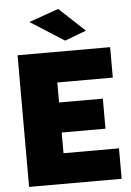

<svg xmlns="http://www.w3.org/2000/svg" viewBox="-59 -936 670 980"><g transform="rotate(-5 275.5 -446.0)"><path d="M49.7 0V-674.5H524V-518.5H239.7V-415.9H464V-262H239.7V-156H524V0ZM298.3 -727.7 124.6 -838.3 276.8 -891.9 408.2 -769.3Z"/></g></svg>

Font: TitilliumWeb ExtraLight
Style: Regular
Weight: 400
Designer: Mohamed Gaber, Accademia di Belle Arti di Urbino and others
Foundry: Kief Type Foundry, Accademia di Belle Arti di Urbino and others
Version: Version 3.000; ttfautohint (v1.8.2)